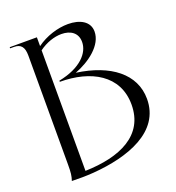

<svg xmlns="http://www.w3.org/2000/svg" viewBox="-133 -837 863 943"><g transform="rotate(-20 298.5 -365.0)"><path d="M82 0C118 1 157 1 196 -2C379 -16 567 -80 567 -253C567 -384 455 -469 282 -493C359 -522 438 -581 438 -652C438 -705 389 -731 327 -731C274 -731 211 -712 162 -676V-722H20V-716H40C76 -716 92 -697 92 -652V-84C92 -40 90 -24 82 0ZM162 -24V-654C200 -682 243 -696 280 -696C327 -696 363 -673 363 -625C363 -568 310 -507 193 -484V-478C354 -478 486 -407 486 -253C486 -92 345 -29 162 -24Z"/></g></svg>

Font: Sinistre
Style: Regular
Weight: 400
Designer: Jules Durand
Foundry: Collletttivo
Version: Version 69.420;Glyphs 3.2 (3217)